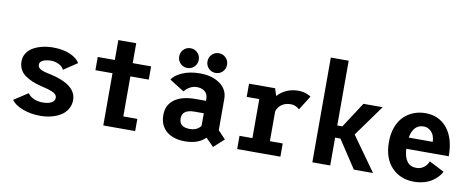

<svg xmlns="http://www.w3.org/2000/svg" viewBox="-68 -1114 3556 1444"><g transform="rotate(10 1710.0 -392.0)"><path d="M283 11Q209 11 147.5 -12.2Q86 -35.5 61.5 -72L169 -142Q183.5 -118.5 213.8 -104.8Q244 -91 282.5 -91Q325.5 -91 350 -104.5Q374.5 -118 374.5 -143.5Q374.5 -167.5 342.5 -182.5Q310.5 -197.5 250 -210.5Q212 -220 182.8 -232Q153.5 -244 127.2 -262.2Q101 -280.5 87 -307.2Q73 -334 73 -368Q73 -403.5 91.2 -431.5Q109.5 -459.5 140.2 -476.8Q171 -494 209.2 -503Q247.5 -512 289.5 -512Q366.5 -512 421.2 -488Q476 -464 494 -428.5L390.5 -359.5Q381.5 -381.5 353.2 -396.5Q325 -411.5 292 -411.5Q254.5 -411.5 230 -399.8Q205.5 -388 205.5 -366Q205.5 -343 231 -330.5Q256.5 -318 303 -310Q506 -265 506 -148.5Q506 -110 487.2 -78.8Q468.5 -47.5 437 -28.2Q405.5 -9 366 1Q326.5 11 283 11Z M899 -93H1006V0H762.5V-399H632V-500H762.5V-652H899V-500H1039.5V-399H899Z M1309 -535.5Q1278 -535.5 1256.2 -557.2Q1234.5 -579 1234.5 -610.5Q1234.5 -642.5 1256.2 -664.2Q1278 -686 1309 -686Q1340.5 -686 1362.2 -664.2Q1384 -642.5 1384 -610.5Q1384 -579 1362.2 -557.2Q1340.5 -535.5 1309 -535.5ZM1525 -535.5Q1494 -535.5 1472.2 -557.2Q1450.5 -579 1450.5 -610.5Q1450.5 -642.5 1472.2 -664.2Q1494 -686 1525 -686Q1556.5 -686 1578.2 -664.2Q1600 -642.5 1600 -610.5Q1600 -579 1578.2 -557.2Q1556.5 -535.5 1525 -535.5ZM1603.5 16 1543 -44.5Q1489.5 11 1386.5 11Q1298.5 11 1246 -32.5Q1193.5 -76 1193.5 -157Q1193.5 -232.5 1250 -274.5Q1306.5 -316.5 1411 -316.5H1491V-332Q1491 -367 1467.8 -386.8Q1444.5 -406.5 1407 -406.5Q1376.5 -406.5 1350.5 -391Q1324.5 -375.5 1312.5 -356.5L1200 -427Q1220 -462 1277.5 -487Q1335 -512 1412 -512Q1504.5 -512 1564.2 -469.5Q1624 -427 1624 -355V-115.5L1681.5 -55ZM1406.5 -87Q1463.5 -87 1491 -126V-221.5H1422.5Q1326 -221.5 1326 -154.5Q1326 -87 1406.5 -87Z M2017 -101H2115V0H1785V-101H1883.5V-399H1787.5V-500H1986.5L2004.5 -444Q2033 -476 2073.5 -494Q2114 -512 2161 -512Q2196.5 -512 2224 -501.8Q2251.5 -491.5 2259 -483.5L2190.5 -374.5Q2183 -383.5 2164.5 -392.8Q2146 -402 2123 -402Q2082.5 -402 2054.2 -381.5Q2026 -361 2017 -328.5Z M2676 0 2536 -212.5H2495.5V0H2359V-800H2495.5V-305.5H2534.5L2661 -500H2808L2636 -261.5L2822.5 0Z M3343 -101.5Q3334 -82.5 3317.5 -64.2Q3301 -46 3276.2 -28.2Q3251.5 -10.5 3214.5 0.2Q3177.5 11 3135 11Q3031.5 11 2965.5 -57.8Q2899.5 -126.5 2899.5 -251Q2899.5 -314 2918 -364.2Q2936.5 -414.5 2968.5 -446.2Q3000.5 -478 3042.8 -495Q3085 -512 3134 -512Q3237.5 -512 3299.5 -436.2Q3361.5 -360.5 3361.5 -223H3037Q3044.5 -94.5 3135 -94.5Q3169.5 -94.5 3194 -114Q3218.5 -133.5 3228 -160.5ZM3136 -411Q3099 -411 3074.2 -385.8Q3049.5 -360.5 3040.5 -309H3224Q3223.5 -332.5 3215.5 -354.5Q3207.5 -376.5 3186.8 -393.8Q3166 -411 3136 -411Z"/></g></svg>

Font: League Mono Narrow SemiBold
Style: Regular
Weight: 600
Width: 3
Designer: Tyler Finck
Foundry: The League of Moveable Type / Tyler Finck
Version: Version 2.210